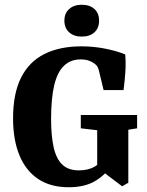

<svg xmlns="http://www.w3.org/2000/svg" viewBox="-20 -778 620 808"><path d="M269 10Q193 10 141 -24.5Q89 -59 62 -124Q35 -189 35 -280Q35 -384 68.5 -451Q102 -518 166.5 -550.5Q231 -583 323 -583Q373 -583 421.5 -573.5Q470 -564 507 -549Q510 -513 507.5 -475Q505 -437 500 -399H416L396 -482Q393 -493 389 -499Q385 -505 378 -510Q368 -518 353.5 -523Q339 -528 319 -528Q278 -528 250 -502Q222 -476 208.5 -420.5Q195 -365 195 -277Q195 -208 205.5 -159.5Q216 -111 241.5 -86Q267 -61 312 -61Q352 -61 379.5 -77.5Q407 -94 424 -120L446 -80Q425 -43 381 -16.5Q337 10 269 10ZM494 6 416 -53H389V-230L320 -238V-294H557V-238L520 -232V-9ZM397 -691Q397 -660 377.5 -642Q358 -624 324 -624Q291 -624 271 -642Q251 -660 251 -691Q251 -722 271 -740Q291 -758 324 -758Q358 -758 377.5 -740Q397 -722 397 -691Z"/></svg>

Font: Yrsa
Style: Bold
Weight: 700
Version: Version 2.004